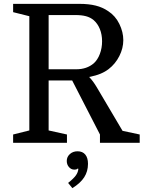

<svg xmlns="http://www.w3.org/2000/svg" viewBox="-20 -740 746 995"><path d="M543 -382Q525 -368 501 -358Q477 -348 442 -341Q451 -332 461.5 -318Q472 -304 482 -287L615 -62L704 -43V0H498V-43L354 -323H232V-64L327 -43V0H48V-43L132 -64V-656L48 -677V-720H392Q440 -720 476 -711Q512 -702 541 -682Q578 -658 598.5 -616Q619 -574 619 -532Q619 -490 598.5 -449.5Q578 -409 543 -382ZM232 -381H375Q430 -381 466 -412Q486 -430 497.5 -460.5Q509 -491 509 -526Q509 -561 497.5 -589.5Q486 -618 465 -636Q448 -650 425.5 -656Q403 -662 371 -662H232ZM382 44Q408 44 422 61Q436 78 436 109Q436 148 416.5 178.5Q397 209 355 235L333 208Q362 185 373.5 168.5Q385 152 386 135L383 133Q379 139 365 139Q349 139 337.5 126Q326 113 326 94Q326 73 342 58.5Q358 44 382 44Z"/></svg>

Font: Domine
Style: Regular
Weight: 400
Designer: Pablo Impallari, Rodrigo Fuenzalida, Brenda Gallo
Foundry: Pablo Impallari, Rodrigo Fuenzalida, Brenda Gallo
Version: Version 2.000;September 19, 2022;FontCreator 14.0.0.2877 64-